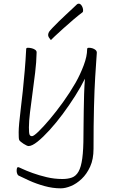

<svg xmlns="http://www.w3.org/2000/svg" viewBox="-20 -785 638 1049"><path d="M312 244Q268 244 223 231.5Q178 219 140.5 202Q103 185 81 174Q77 172 74 164Q71 156 71 149Q71 138 73 133Q75 128 79 128Q82 128 103 138Q124 148 158.5 160.5Q193 173 235 183Q277 193 321 193Q351 193 373 185Q395 177 409 152.5Q423 128 429.5 80.5Q436 33 436 -45Q436 -62 436.5 -97.5Q437 -133 437.5 -178.5Q438 -224 439.5 -270.5Q441 -317 444 -355Q423 -312 391 -261.5Q359 -211 323 -162.5Q287 -114 251 -74.5Q215 -35 185 -11Q155 13 136 13Q132 13 124.5 9.5Q117 6 108.5 0.5Q100 -5 93.5 -10.5Q87 -16 85 -20Q83 -25 82.5 -35.5Q82 -46 82 -63Q82 -81 85 -114Q88 -147 93.5 -191Q99 -235 104.5 -287.5Q110 -340 115 -398Q120 -456 123 -516Q123 -520 125 -522Q127 -524 132 -524Q143 -524 154.5 -521Q166 -518 173.5 -512Q181 -506 180 -497Q179 -445 172 -388Q165 -331 157.5 -275.5Q150 -220 144 -171.5Q138 -123 138 -89Q138 -58 141.5 -49.5Q145 -41 155 -41Q164 -41 190 -66Q216 -91 251.5 -133Q287 -175 324.5 -227Q362 -279 393 -333Q419 -379 437.5 -428.5Q456 -478 456 -515Q456 -520 458 -522Q460 -524 466 -524Q476 -524 485.5 -521Q495 -518 502 -512Q509 -506 509 -497Q509 -494 506.5 -460.5Q504 -427 500 -362Q496 -297 493.5 -200Q491 -103 491 28Q491 85 472.5 125.5Q454 166 426 192.5Q398 219 367.5 231.5Q337 244 312 244ZM258 -566Q257 -568 250 -576.5Q243 -585 243 -595Q243 -599 244.5 -603Q246 -607 248 -611Q252 -617 266.5 -632.5Q281 -648 301 -667.5Q321 -687 341.5 -706Q362 -725 377.5 -739.5Q393 -754 398 -759Q402 -763 405 -764Q408 -765 411 -765Q417 -765 422.5 -759Q428 -753 431 -744.5Q434 -736 434 -730Q434 -726 433.5 -723Q433 -720 431 -718Q412 -704 383.5 -680Q355 -656 327 -630.5Q299 -605 279.5 -587Q260 -569 258 -566Z"/></svg>

Font: Briem Hand Thin
Style: Regular
Weight: 100
Designer: Gunnlaugur SE Briem, Eben Sorkin
Foundry: Sorkin Type Co.
Version: Version 1.003